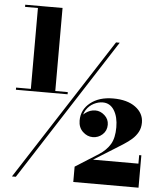

<svg xmlns="http://www.w3.org/2000/svg" viewBox="-60 -858 849 1010"><g transform="rotate(5 364.5 -352.5)"><path d="M41 100 525 -650H544.5L61.5 100ZM22 -356V-367.5H295V-356ZM365 101V20L487.5 -57.5Q526 -82.5 545.8 -115.8Q565.5 -149 565.5 -205Q565.5 -260 543.8 -294.8Q522 -329.5 483.5 -329.5Q460 -329.5 436.2 -317.5Q412.5 -305.5 397 -282Q381.5 -258.5 381.5 -224H370.5Q370.5 -246.5 395.2 -265.2Q420 -284 448.5 -284Q475 -284 497.2 -264Q519.5 -244 519.5 -214.5Q519.5 -183 497.5 -163Q475.5 -143 446 -143Q417 -143 393.5 -165.2Q370 -187.5 370 -224Q370 -281.5 416 -318.2Q462 -355 536 -355Q610.5 -355 654 -323Q697.5 -291 697.5 -241.5Q697.5 -213.5 685.8 -191.8Q674 -170 654.8 -153Q635.5 -136 613 -121.8Q590.5 -107.5 569 -94L458 -25H698V-70H709.5V101ZM100 -359.5V-794.5H32V-806H229V-359.5Z"/></g></svg>

Font: Bodoni Moda Black
Style: Regular
Weight: 900
Version: Version 2.005